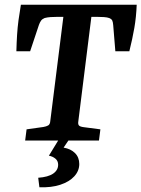

<svg xmlns="http://www.w3.org/2000/svg" viewBox="-20 -592 596 809"><path d="M86 0 92 -47 163 -57Q175 -59 183 -63.5Q191 -68 192 -83L247 -521H223Q207 -521 193 -520Q179 -519 168 -516Q158 -512 153 -505Q148 -498 144 -487L107 -376H49Q50 -414 52 -445.5Q54 -477 58 -507Q62 -537 68 -572H556Q554 -520 546 -474Q538 -428 525 -376H466L457 -486Q456 -499 453 -505.5Q450 -512 440 -516Q432 -519 418 -520Q404 -521 388 -521H365L310 -81Q308 -69 312.5 -63.5Q317 -58 334 -56L403 -47L397 0ZM279 -16 248 30Q278 35 296 53Q314 71 314 99Q314 128 293 151Q272 174 234 186.5Q196 199 146 197L141 157Q183 154 204 139.5Q225 125 225 102Q225 86 213.5 76.5Q202 67 186 64L235 -16Z"/></svg>

Font: Rasa SemiBold
Style: Italic
Weight: 600
Italic angle: -7.10001°
Designer: Anna Giedrys (Yrsa+Rasa design), David Brezina (Yrsa art-direction, Rasa art-direction, design)
Foundry: Rosetta Type Foundry
Version: Version 2.004